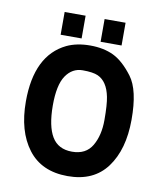

<svg xmlns="http://www.w3.org/2000/svg" viewBox="-69 -608 543 670"><g transform="rotate(10 202.5 -273.0)"><path d="M322.3 -473.1H248V-553.7H322.3ZM180.7 -473.1H106.4V-553.7H180.7ZM27.3 -223.1Q27.3 -386.7 132.3 -437.5Q167.5 -454.1 215.1 -454.1Q262.7 -454.1 297.9 -437.3Q333 -420.4 367.4 -374.8Q401.9 -329.1 401.6 -223.6Q401.4 -118.2 354.5 -54.7Q307.6 8.8 215.3 8.5Q123 8.3 75.2 -54.7Q27.3 -117.7 27.3 -223.1ZM216.1 -78.1Q265.1 -78.1 286.9 -115Q308.6 -151.9 308.6 -206.5Q308.6 -261.2 303.2 -287.8Q297.9 -314.5 286.6 -331.5Q275.4 -348.6 258.1 -356.4Q240.7 -364.3 203.9 -364.3Q167 -364.3 144.5 -331.1Q122.1 -297.9 122.3 -224.9Q122.6 -151.9 144.8 -115Q167 -78.1 216.1 -78.1Z"/></g></svg>

Font: Keraleeyam
Style: Regular
Weight: 400
Designer: Hussain K. H.
Foundry: Swathanthra Malayalam Computing(SMC) http://smc.org.in
Version: Version 3.0.0+20221109